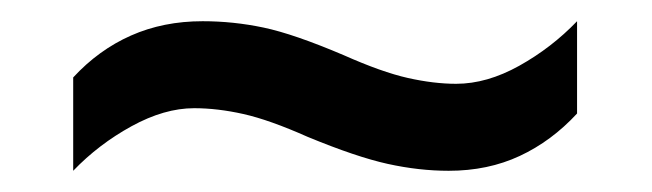

<svg xmlns="http://www.w3.org/2000/svg" viewBox="-20 -443 615 181"><path d="M270 -314Q234 -330 209.5 -335.5Q185 -341 163 -341Q135 -341 104 -324Q73 -307 49 -282V-370Q73 -396 103.5 -409.5Q134 -423 171 -423Q200 -423 228.5 -417Q257 -411 304 -391Q340 -375 364.5 -369.5Q389 -364 410 -364Q439 -364 469.5 -381Q500 -398 524 -423V-336Q500 -310 470 -296Q440 -282 403 -282Q375 -282 345.5 -288.5Q316 -295 270 -314Z"/></svg>

Font: Noto Sans Symbols Medium
Style: Regular
Weight: 500
Version: Version 2.002